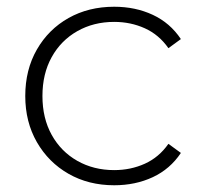

<svg xmlns="http://www.w3.org/2000/svg" viewBox="-20 -546 597 570"><path d="M319 4Q243 4 183.5 -30Q124 -64 89.5 -124Q55 -184 55 -261Q55 -339 89.5 -399Q124 -459 183.5 -492.5Q243 -526 319 -526Q382 -526 433.5 -502Q485 -478 517 -430L480 -403Q452 -443 410 -462Q368 -481 319 -481Q258 -481 209.5 -453.5Q161 -426 133.5 -376.5Q106 -327 106 -261Q106 -195 133.5 -145.5Q161 -96 209.5 -68.5Q258 -41 319 -41Q368 -41 410 -60Q452 -79 480 -119L517 -92Q485 -44 433.5 -20Q382 4 319 4Z"/></svg>

Font: MOST Montserrat Light
Style: Regular
Weight: 300
Designer: Julieta Ulanovsky
Foundry: Julieta Ulanovsky
Version: Version 8.000;March 11, 2024;FontCreator 15.0.0.2926 64-bit